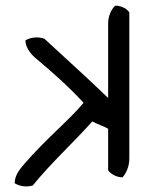

<svg xmlns="http://www.w3.org/2000/svg" viewBox="-20 -625 509 680"><path d="M438 -63C438 -36 427 -11 414 3C392 3 372 -9 363 -22V-169C346 -179 324 -185 307 -195C241 -121 159 -46 96 32C72 39 48 34 32 24C32 0 45 -20 64 -42C141 -132 226 -200 276 -261C223 -318 173 -363 105 -420C86 -436 70 -460 70 -482C89 -493 113 -496 137 -488C210 -420 290 -349 363 -278V-542C363 -568 374 -592 388 -605C410 -605 430 -594 438 -581Z"/></svg>

Font: Snowfall
Style: Rev
Weight: 400
Designer: Jasper
Foundry: Cannot Into Space Fonts
Version: Version 0.9